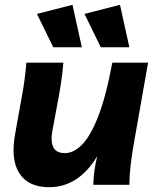

<svg xmlns="http://www.w3.org/2000/svg" viewBox="-20 -770 650 800"><path d="M185 10Q97 10 60 -49Q23 -108 44 -217L66 -340Q77 -397 82 -435.5Q87 -474 90 -509H244Q241 -468 234 -423Q227 -378 219 -336L199 -229Q190 -184 201.5 -158Q213 -132 251 -132Q286 -132 321 -166.5Q356 -201 388.5 -283Q421 -365 448 -509H597L538 -174Q529 -124 524 -79Q519 -34 519 0H369Q369 -28 373.5 -59Q378 -90 385 -119Q307 10 185 10ZM400 -573 332 -712 480 -750 519 -573ZM202 -573 134 -712 282 -750 321 -573Z"/></svg>

Font: Livvic
Style: Bold Italic
Weight: 700
Italic angle: -10°
Designer: Jacques Le Bailly, Baron von Fonthausen
Version: Version 1.001; ttfautohint (v1.8.2)